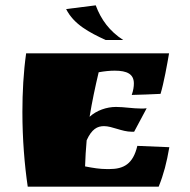

<svg xmlns="http://www.w3.org/2000/svg" viewBox="-20 -700 711 720"><path d="M614 -500C607 -459 594 -387 582 -348C540 -346 515 -345 474 -344C480 -361 482 -375 482 -387C482 -422 457 -435 410 -435C392 -435 372 -433 350 -429C337 -374 325 -318 316 -262C342 -286 380 -299 415 -299C445 -299 478 -293 509 -293C516 -293 523 -293 530 -294L483 -206H474C437 -206 401 -227 370 -227C345 -227 324 -216 305 -174C302 -141 300 -108 299 -76C330 -70 354 -66 381 -66H390C444 -66 479 -85 495 -153L615 -148C605 -90 594 -47 575 0H84C72 -81 64 -179 64 -280C64 -354 68 -429 78 -500ZM339 -680 228 -666C257 -608 316 -578 376 -550H442C391 -583 359 -626 339 -680Z"/></svg>

Font: Ruslan Display
Style: Regular
Weight: 400
Designer: Denis Masharov, Vladimir Rabdu
Foundry: Denis Masharov, Vladimir Rabdu
Version: Version 1.001